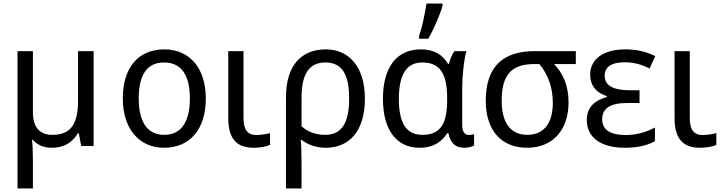

<svg xmlns="http://www.w3.org/2000/svg" viewBox="-20 -825 4085 1085"><path d="M509 -536H421V-257C421 -132 386 -63 277 -63C203 -63 166 -107 166 -190V-536H79V240H166V84C166 30 164 -11 161 -35H165C189 -8 224 10 272 10C341 10 389 -19 420 -72H425L439 0H509Z M1143 -269C1143 -446 1046 -546 909 -546C764 -546 674 -446 674 -269C674 -91 772 10 906 10C1051 10 1143 -91 1143 -269ZM764 -269C764 -396 807 -472 907 -472C1008 -472 1053 -396 1053 -269C1053 -142 1008 -63 908 -63C808 -63 764 -142 764 -269Z M1356 -536H1270V-157C1270 -26 1331 10 1415 10C1449 10 1487 3 1506 -6V-73C1489 -68 1455 -62 1428 -62C1378 -62 1356 -94 1356 -158Z M2042 -268C2042 -448 1951 -546 1822 -546C1684 -546 1596 -457 1596 -275V240H1684V98C1684 38 1682 -13 1679 -35H1684C1720 -6 1769 10 1820 10C1957 10 2042 -87 2042 -268ZM1818 -472C1913 -472 1953 -405 1953 -268C1953 -133 1913 -63 1817 -63C1767 -63 1719 -79 1684 -112V-274C1684 -406 1727 -472 1818 -472Z M2348 -606H2400C2433 -662 2470 -750 2481 -794V-805H2390C2382 -751 2365 -669 2348 -620ZM2350 10C2434 10 2478 -27 2507 -72H2514C2527 -10 2558 10 2605 10C2626 10 2649 3 2659 -3V-67C2653 -65 2640 -62 2631 -62C2609 -62 2592 -77 2592 -118V-326C2592 -397 2602 -491 2616 -536H2548C2533 -516 2523 -487 2517 -464H2512C2479 -518 2432 -546 2358 -546C2223 -546 2144 -447 2144 -266C2144 -83 2227 10 2350 10ZM2367 -63C2275 -63 2234 -131 2234 -265C2234 -400 2275 -472 2366 -472C2473 -472 2507 -400 2507 -267V-261C2507 -124 2468 -63 2367 -63Z M3193 -246C3193 -342 3160 -414 3111 -463H3234V-536H3000C2832 -536 2725 -457 2725 -256C2725 -83 2818 10 2958 10C3113 10 3193 -101 3193 -246ZM2815 -256C2815 -407 2875 -463 2999 -463H3028C3077 -405 3104 -330 3104 -244C3104 -139 3061 -63 2960 -63C2857 -63 2815 -143 2815 -256Z M3594 -315H3540C3452 -315 3397 -338 3397 -397C3397 -447 3435 -473 3510 -473C3569 -473 3609 -458 3651 -438L3683 -508C3633 -532 3583 -546 3511 -546C3396 -546 3315 -494 3315 -404C3315 -339 3352 -300 3409 -282V-277C3348 -259 3296 -226 3296 -146C3296 -57 3364 10 3511 10C3588 10 3642 -5 3681 -27V-104C3640 -83 3586 -62 3516 -62C3439 -62 3383 -85 3383 -151C3383 -212 3428 -243 3524 -243H3594Z M3878 -536H3792V-157C3792 -26 3853 10 3937 10C3971 10 4009 3 4028 -6V-73C4011 -68 3977 -62 3950 -62C3900 -62 3878 -94 3878 -158Z"/></svg>

Font: Noto Sans Thai
Style: Regular
Weight: 400
Designer: Monotype Design Team
Foundry: Monotype Imaging Inc.
Version: Version 1.901